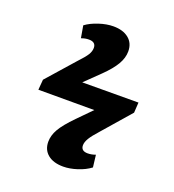

<svg xmlns="http://www.w3.org/2000/svg" viewBox="-124 -686 777 858"><g transform="rotate(20 265.0 -257.0)"><path d="M272 76Q225 76 198.5 54Q172 32 172 -6Q172 -36 189.5 -66.5Q207 -97 252 -143L317 -209H51L55 -258L168 -386Q200 -420 210 -436.5Q220 -453 220 -469Q220 -497 187 -497Q169 -497 151 -490L141 -548Q165 -566 201.5 -578Q238 -590 270 -590Q316 -590 343 -568Q370 -546 370 -507Q370 -476 351.5 -444.5Q333 -413 294 -375L224 -307L491 -308L488 -259L374 -128Q345 -96 334 -77.5Q323 -59 323 -44Q323 -17 355 -17Q373 -17 392 -24L399 34Q374 53 338.5 64.5Q303 76 272 76Z"/></g></svg>

Font: Literata 7pt
Style: Bold Italic
Weight: 700
Italic angle: -2°
Designer: Latin by Veronika Burian and Jose Scaglione. Greek by Irene Vlachou. Cyrillic by Vera Evstafieva
Foundry: TypeTogether
Version: Version 3.002